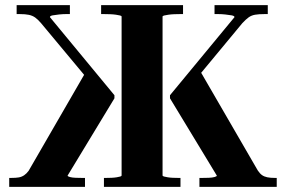

<svg xmlns="http://www.w3.org/2000/svg" viewBox="-20 -730 1116 750"><path d="M759 0V-35H770Q782 -35 795.5 -35.5Q809 -36 818 -38.5Q827 -41 827 -44L644 -346V-358L896 -663Q896 -668 885 -670Q874 -672 859.5 -673.5Q845 -675 832 -675H818V-710H1026V-675H1014Q991 -675 976.5 -672.5Q962 -670 951 -662Q940 -654 927 -640L733 -406L757 -461L987 -64Q995 -52 1003.5 -46Q1012 -40 1024 -37.5Q1036 -35 1054 -35H1061V0ZM312 0H16V-35H23Q42 -35 53.5 -37Q65 -39 74.5 -45.5Q84 -52 92 -63L322 -461L335 -406L140 -640Q128 -654 117.5 -661.5Q107 -669 93 -672Q79 -675 57 -675H45V-710H253V-675H238Q226 -675 211 -673.5Q196 -672 185.5 -670Q175 -668 175 -663L427 -358V-346L244 -44Q244 -41 253 -38.5Q262 -36 275.5 -35.5Q289 -35 301 -35H312ZM386 0V-35H394Q405 -35 416 -35.5Q427 -36 436 -37.5Q445 -39 450 -40.5Q455 -42 455 -45V-665Q455 -668 449 -669.5Q443 -671 433 -672.5Q423 -674 410 -674.5Q397 -675 385 -675H375V-710H695V-675H685Q673 -675 660.5 -674.5Q648 -674 638 -672.5Q628 -671 621.5 -669.5Q615 -668 615 -665V-45Q615 -42 620.5 -40.5Q626 -39 635 -37.5Q644 -36 655 -35.5Q666 -35 677 -35H685V0Z"/></svg>

Font: Roboto Serif 144pt SemiBold
Style: Regular
Weight: 600
Version: Version 1.008